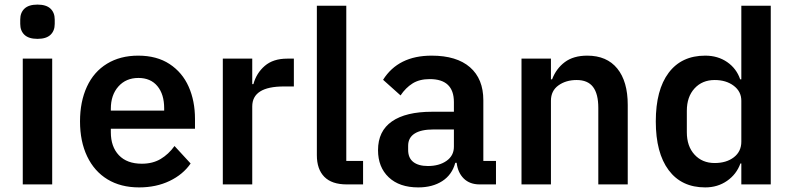

<svg xmlns="http://www.w3.org/2000/svg" viewBox="-20 -802 3451 835"><path d="M68 -698V-717Q68 -747 86.5 -764.5Q105 -782 143 -782Q181 -782 199.5 -764.5Q218 -747 218 -717V-698Q218 -668 199.5 -650.5Q181 -633 143 -633Q105 -633 86.5 -650.5Q68 -668 68 -698ZM207 0H79V-547H207Z M328 -274Q328 -360 358 -425Q388 -490 445.5 -525Q503 -560 581 -560Q662 -560 717.5 -523.5Q773 -487 800.5 -425Q828 -363 828 -285V-242H462V-227Q462 -164 497 -127Q532 -90 597 -90Q644 -90 678.5 -110.5Q713 -131 739 -167L809 -91Q776 -43 717.5 -15Q659 13 585 13Q505 13 447.5 -22Q390 -57 359 -122Q328 -187 328 -274ZM462 -321H694V-331Q694 -392 664.5 -427.5Q635 -463 582 -463Q528 -463 495 -426Q462 -389 462 -329Z M949 0V-547H1077V-436H1082Q1095 -484 1131.5 -515.5Q1168 -547 1229 -547H1258V-426H1215Q1077 -426 1077 -339V0Z M1488 0Q1423 0 1390.5 -33Q1358 -66 1358 -127V-777H1486V-102H1559V0Z M1624 -149Q1624 -232 1684.5 -274Q1745 -316 1859 -316H1954V-358Q1954 -458 1849 -458Q1804 -458 1774 -439Q1744 -420 1722 -387L1646 -455Q1712 -560 1857 -560Q1966 -560 2024 -509.5Q2082 -459 2082 -366V-102H2137V0H2066Q2023 0 1997 -25.5Q1971 -51 1966 -94H1960Q1946 -42 1903.5 -14.5Q1861 13 1799 13Q1717 13 1670.5 -31Q1624 -75 1624 -149ZM1954 -164V-239H1865Q1811 -239 1783 -221Q1755 -203 1755 -168V-150Q1755 -115 1777.5 -97.5Q1800 -80 1841 -80Q1890 -80 1922 -102.5Q1954 -125 1954 -164Z M2248 0V-547H2376V-457H2381Q2399 -504 2436.5 -532Q2474 -560 2534 -560Q2619 -560 2664.5 -504Q2710 -448 2710 -346V0H2582V-333Q2582 -394 2559 -424Q2536 -454 2488 -454Q2441 -454 2408.5 -430.5Q2376 -407 2376 -364V0Z M2832 -274Q2832 -411 2888 -485.5Q2944 -560 3047 -560Q3102 -560 3142.5 -532Q3183 -504 3199 -457H3204V-777H3332V0H3204V-91H3200Q3183 -44 3142 -15.5Q3101 13 3047 13Q2944 13 2888 -62Q2832 -137 2832 -274ZM3204 -186V-364Q3204 -404 3171 -429Q3138 -454 3088 -454Q3034 -454 3000.5 -417.5Q2967 -381 2967 -320V-227Q2967 -166 3000.5 -129.5Q3034 -93 3088 -93Q3139 -93 3171.5 -118Q3204 -143 3204 -186Z"/></svg>

Font: IBM Plex Sans JP SemiBold
Style: Regular
Weight: 600
Designer: Mike Abbink; Paul van der Laan; Pieter van Rosmalen; Wujin Sim; Yejin Wi; Jinhee Kim; Boomi Park; Yona Kim; Kichan Ma
Foundry: Sandoll Inc.
Version: Version 1.001